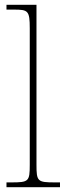

<svg xmlns="http://www.w3.org/2000/svg" viewBox="-20 -780 277 800"><path d="M7 0H230V-20H209C136 -20 132 -24 132 -94V-760H7V-740H37C97 -740 104 -736 104 -662V-94C104 -24 100 -20 27 -20H7Z"/></svg>

Font: Noto Serif Sinhala SemiCondensed Thin
Style: Regular
Weight: 100
Width: 4
Designer: Jelle Bosma - Monotype Design Team
Foundry: Monotype Imaging Inc.
Version: Version 2.007